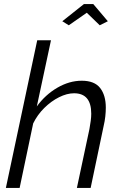

<svg xmlns="http://www.w3.org/2000/svg" viewBox="-20 -929 599 949"><path d="M288 -824 395 -909H441L513 -824L473 -804L409 -866L320 -804ZM164 -730H232L162 -403Q204 -461 263.5 -495.5Q323 -530 384 -530Q447 -530 475 -494Q503 -458 503 -397Q503 -377 500.5 -353.5Q498 -330 492 -305L428 0H360L422 -291Q426 -313 428.5 -332Q431 -351 431 -367Q431 -468 346 -468Q311 -468 272 -448.5Q233 -429 199 -395.5Q165 -362 144 -319L77 0H9Z"/></svg>

Font: Raleway
Style: Italic
Weight: 400
Italic angle: -12°
Designer: Matt McInerney, Pablo Impallari, Rodrigo Fuenzalida
Foundry: Matt McInerney, Pablo Impallari, Rodrigo Fuenzalida
Version: Version 4.026